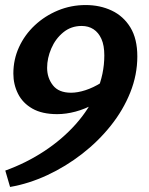

<svg xmlns="http://www.w3.org/2000/svg" viewBox="-20 -531 592 762"><path d="M320 -511Q377 -511 423.5 -489Q470 -467 497.5 -422Q525 -377 525 -307Q525 -234 497 -164Q469 -94 419.5 -32Q370 30 305.5 80Q241 130 168 164Q95 198 20 211L1 146Q84 116 155.5 69Q227 22 280.5 -38Q334 -98 364 -167.5Q394 -237 394 -311Q394 -351 382.5 -376.5Q371 -402 351 -415Q331 -428 304 -428Q262 -428 231 -402.5Q200 -377 183.5 -338.5Q167 -300 167 -262Q167 -222 190 -192.5Q213 -163 262 -163Q288 -163 319 -173Q350 -183 382 -203L356 -119Q317 -98 279.5 -88Q242 -78 207 -78Q147 -78 108.5 -100Q70 -122 51.5 -159Q33 -196 33 -239Q33 -295 55.5 -344Q78 -393 118 -430.5Q158 -468 210 -489.5Q262 -511 320 -511Z"/></svg>

Font: Rosario
Style: Italic
Weight: 400
Italic angle: -8.05°
Designer: Hector Gatti
Foundry: Omnibus Type
Version: Version 1.201